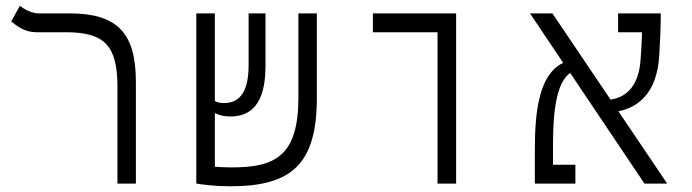

<svg xmlns="http://www.w3.org/2000/svg" viewBox="-20 -632 2384 661"><path d="M447.8 -349.6C447.8 -517.1 385.3 -585.9 219.7 -585.9H114.3C87.4 -585.9 63 -601.1 48.3 -611.8L18.6 -558.1C39.6 -541.5 64.9 -521 106 -521H207C339.4 -521 384.3 -475.1 384.3 -334V0H447.8Z M773.4 9.3C982.4 9.3 1070.8 -65.4 1070.8 -294.9V-585.9H1007.3V-295.9C1007.3 -93.8 926.3 -55.7 777.3 -55.7C755.4 -55.7 735.8 -56.6 719.7 -58.1V-242.7C735.4 -235.4 749 -231 772.5 -231C841.3 -231 894 -270.5 894 -404.3V-585.9H835.9V-407.2C835.9 -301.3 794.4 -277.3 751.5 -277.3C737.8 -277.3 729 -278.8 719.7 -284.2V-585.9H655.8V0H656.2C675.8 3.4 720.2 9.3 773.4 9.3Z M1486.3 0H1550.3V-585.9H1263.7V-521H1486.3Z M2198.7 0H2276.9L2108.9 -249C2174.3 -261.2 2241.7 -309.6 2249.5 -439.9C2252 -481 2254.9 -534.2 2254.9 -585.9H2107.9V-521H2190.4C2189.5 -488.3 2187.5 -455.1 2185.1 -424.3C2179.2 -344.7 2143.6 -298.3 2082 -289.1L1881.8 -585.9H1804.7L1918.9 -415.5C1836.4 -377 1821.3 -250 1821.3 -117.7V0H1960.9V-64.9H1883.8V-133.3C1883.8 -256.8 1897.5 -348.6 1942.9 -380.9Z"/></svg>

Font: Cascadia Mono Light
Style: Regular
Weight: 300
Monospace: yes
Designer: Aaron Bell
Foundry: Saja Typeworks
Version: Version 2404.023